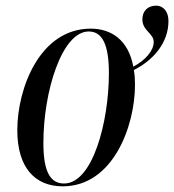

<svg xmlns="http://www.w3.org/2000/svg" viewBox="-20 -647 614 677"><path d="M201 10C379 10 456 -203 456 -348C456 -366 455 -384 452 -400C521 -435 574 -496 574 -573C574 -604 558 -627 530 -627C501 -627 482 -608 482 -579C482 -538 522 -530 522 -499C522 -468 492 -434 450 -412C433 -506 372 -546 300 -546C120 -546 41 -335 41 -188C41 -54 105 10 201 10ZM206 0C159 0 133 -38 133 -143C133 -324 198 -536 293 -536C341 -536 364 -489 364 -389C364 -218 307 0 206 0Z"/></svg>

Font: Noto Serif Display ExtraCondensed Medium
Style: Italic
Weight: 500
Width: 2
Italic angle: -12°
Designer: Monotype Design Team
Foundry: Monotype Imaging Inc.
Version: Version 2.009